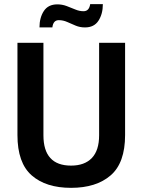

<svg xmlns="http://www.w3.org/2000/svg" viewBox="-20 -892 686 924"><path d="M170 -760Q170 -807 191 -839Q212 -871 256 -871Q279 -871 300.5 -863Q322 -855 342 -846.5Q362 -838 382 -838Q409 -838 414 -872H475Q475 -825 454 -792.5Q433 -760 389 -760Q365 -760 344.5 -768.5Q324 -777 304 -786Q284 -795 263 -795Q236 -795 232 -760ZM322 12Q201 12 132.5 -48Q64 -108 64 -242V-686H189V-241Q189 -95 322 -95Q387 -95 422 -131.5Q457 -168 457 -241V-686H582V-242Q582 -108 512.5 -48Q443 12 322 12Z"/></svg>

Font: Archivo SemiCondensed SemiBold
Style: Regular
Weight: 600
Width: 4
Designer: Hector Gatti
Foundry: Omnibus-Type
Version: Version 2.001; ttfautohint (v1.8.3)